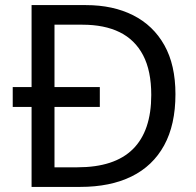

<svg xmlns="http://www.w3.org/2000/svg" viewBox="-20 -734 770 754"><path d="M317 -714Q424 -714 503 -674Q582 -634 625.5 -556.5Q669 -479 669 -364Q669 -244 624.5 -163Q580 -82 496.5 -41Q413 0 295 0H104V-314H30V-392H104V-714ZM304 -637H194V-392H372V-314H194V-77H284Q430 -77 502 -148.5Q574 -220 574 -361Q574 -456 542 -517Q510 -578 450 -607.5Q390 -637 304 -637Z"/></svg>

Font: Noto Sans Kannada
Style: Regular
Weight: 400
Designer: Jelle Bosma - Monotype Design Team
Foundry: Monotype Imaging Inc.
Version: Version 2.003